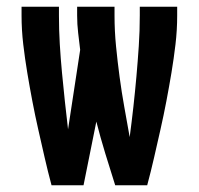

<svg xmlns="http://www.w3.org/2000/svg" viewBox="-20 -550 590 570"><path d="M133 0Q122 -41 112.5 -82.5Q103 -124 93.5 -166Q84 -208 76 -250Q68 -292 61 -334Q54 -376 49 -418.5Q44 -461 44 -504V-530H155V-504Q155 -461 157.5 -419Q160 -377 164 -334.5Q168 -292 172.5 -250Q177 -208 182 -166L218 -402Q215 -427 212 -452.5Q209 -478 209 -504V-530H320V-504Q320 -458 324.5 -412.5Q329 -367 335 -322Q341 -277 349 -232.5Q357 -188 365 -143Q371 -188 376 -233Q381 -278 385 -323Q389 -368 392 -413Q395 -458 395 -504V-530H506V-504Q506 -461 501 -418.5Q496 -376 489 -334Q482 -292 474 -250Q466 -208 456.5 -166Q447 -124 437.5 -82.5Q428 -41 417 0H322Q307 -47 292.5 -94.5Q278 -142 266 -189L228 0Z"/></svg>

Font: Lode
Style: Bold
Weight: 700
Monospace: yes
Designer: Belleve Invis
Foundry: Belleve Invis
Version: Version 29.2.0; ttfautohint (v1.8.3)